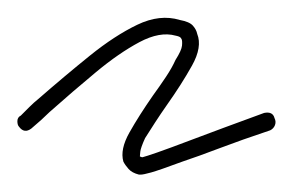

<svg xmlns="http://www.w3.org/2000/svg" viewBox="-30 -280 337 221"><path d="M132 -79H130Q122 -81 118 -85.5Q114 -90 112 -94Q108 -108 119 -127.5Q130 -147 146 -170Q154 -181 161 -191.5Q168 -202 172 -211Q179 -222 179.5 -227.5Q180 -233 179 -235Q179 -235 178 -236.5Q177 -238 172 -239Q154 -244 130.5 -231.5Q107 -219 80.5 -197Q54 -175 27 -151Q23 -147 17.5 -142Q12 -137 6 -132Q-2 -126 -8 -134Q-10 -136 -10 -140.5Q-10 -145 -6 -147Q-1 -152 4 -157Q9 -162 14 -166Q45 -193 73.5 -216Q102 -239 128 -251.5Q154 -264 177 -257Q188 -255 192 -250.5Q196 -246 197 -241Q203 -226 191 -204.5Q179 -183 162 -159Q155 -149 148.5 -139Q142 -129 137 -121Q132 -110 131.5 -105.5Q131 -101 131 -100Q131 -100 132 -99.5Q133 -99 134 -99Q138 -100 151 -104.5Q164 -109 193 -120Q222 -131 274 -150Q284 -152 286 -144Q288 -140 286.5 -136Q285 -132 281 -130Q248 -119 223 -109.5Q198 -100 180 -94Q153 -84 144 -81.5Q135 -79 132 -79Z"/></svg>

Font: Redacted Script Light
Style: Regular
Weight: 300
Designer: Christian Naths
Foundry: Christian Naths
Version: Version 1.001; ttfautohint (v1.8.3)